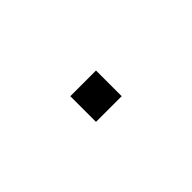

<svg xmlns="http://www.w3.org/2000/svg" viewBox="-16 -446 212 212"><g transform="rotate(-45 90.0 -340.0)"><path d="M109.9 -359.9V-319.8H69.8V-359.9Z"/></g></svg>

Font: Cooper Hewitt
Style: Thin
Weight: 701
Designer: Village Type and Design LLC
Foundry: Cooper Hewitt Smithsonian Design Museum
Version: 1.000